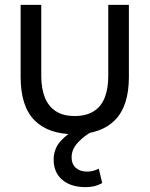

<svg xmlns="http://www.w3.org/2000/svg" viewBox="-20 -547 616 791"><path d="M287 6Q178 6 121.5 -52Q65 -110 65 -230V-527H150V-234Q150 -182 165 -145Q180 -108 210.5 -88.5Q241 -69 287 -69Q335 -69 366 -88.5Q397 -108 411.5 -145Q426 -182 426 -234V-527H511V-230Q511 -110 453.5 -52Q396 6 287 6ZM330 224Q269 223 235 192.5Q201 162 201 111Q201 66 230 34Q259 2 297 -15L360 -5Q327 12 301 40Q275 68 275 101Q275 129 292.5 144.5Q310 160 339 160Q351 160 363 157Q375 154 387 148L401 207Q383 217 366.5 220.5Q350 224 330 224Z"/></svg>

Font: Onest
Style: Regular
Weight: 400
Designer: Dmitri Voloshin, Andrey Kudryavtsev
Foundry: Dmitri Voloshin, Andrey Kudryavtsev
Version: Version 1.000;gftools[0.9.33]